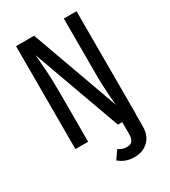

<svg xmlns="http://www.w3.org/2000/svg" viewBox="-215 -795 988 1113"><g transform="rotate(-30 278.5 -238.5)"><path d="M481 0H480V79Q480 143 443.5 177.5Q407 212 349 212Q291 212 248 175L286 121Q301 131 314 135Q327 139 344 139Q389 139 389 81V0H360L148 -587Q154 -517 157.5 -462Q161 -407 161 -324V0H76V-689H197L409 -101Q405 -116 400.5 -183Q396 -250 396 -308V-689H481Z"/></g></svg>

Font: Fira Sans Extra Condensed
Style: Regular
Weight: 400
Width: 1
Designer: Carrois Corporate & Edenspiekermann AG
Foundry: Carrois Corporate GbR & Edenspiekermann AG
Version: Version 4.203